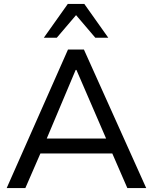

<svg xmlns="http://www.w3.org/2000/svg" viewBox="-20 -957 778 977"><path d="M14 0 326 -705H407L724 0H628L541 -200L581 -176H152L196 -200L109 0ZM365 -601 209 -231 185 -252H548L529 -231L369 -601ZM203 -765 325 -937H409L531 -765H465L367 -880L269 -765Z"/></svg>

Font: Mulish ExtraLight Medium
Style: Regular
Weight: 500
Version: Version 3.603